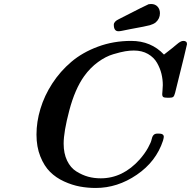

<svg xmlns="http://www.w3.org/2000/svg" viewBox="-20 -911 948 953"><path d="M161.1 -243.2Q161.1 -306.2 180.7 -371.1Q200.2 -436 239.5 -496.6Q278.8 -557.1 334 -604Q389.2 -650.9 466.1 -679.4Q543 -708 630.9 -708Q730 -708 793.9 -640.1Q814 -655.3 833 -670.7Q852.1 -686 859.6 -692.6Q867.2 -699.2 875 -703.6Q882.8 -708 890.1 -708Q908.2 -708 908.2 -691.9Q908.2 -687 849.1 -450.2Q845.2 -435.1 840.1 -430.4Q835 -425.8 819.8 -425.8H813Q795.9 -425.8 790.5 -429.4Q785.2 -433.1 785.2 -443.8Q785.2 -447.8 786.6 -462.4Q788.1 -477.1 788.1 -488.8Q788.1 -516.6 781.5 -544.2Q774.9 -571.8 759.5 -598.9Q744.1 -626 714.6 -643.1Q685.1 -660.2 644 -660.2Q624 -660.2 601.6 -656.5Q579.1 -652.8 542 -641.8Q504.9 -630.9 466.6 -603Q428.2 -575.2 397.9 -533.2Q352.1 -469.2 324 -363Q295.9 -256.8 295.9 -198.2Q295.9 -149.4 313 -113.8Q330.1 -78.1 359.1 -60.1Q388.2 -42 417.5 -33.9Q446.8 -25.9 480 -25.9Q589.8 -25.9 673.8 -120.1Q699.7 -149.9 714.8 -177.5Q730 -205.1 732.4 -218.5Q734.9 -231.9 741.5 -240Q748 -248 762.2 -248H768.1Q793 -248 793 -231.9Q793 -227.1 789.1 -212.9Q754.9 -108.9 658.9 -43.5Q563 22 455.1 22Q415 22 376.5 14.9Q337.9 7.8 297.9 -10.5Q257.8 -28.8 228.5 -57.9Q199.2 -86.9 180.2 -134.5Q161.1 -182.1 161.1 -243.2ZM544.9 -788.1Q544.9 -804.2 569.8 -815.9Q710 -887.7 717.8 -890.1Q721.7 -891.1 730 -891.1Q750 -891.1 762 -878.2Q773.9 -865.2 773.9 -845.2Q773.9 -818.4 752.9 -799.8Q741.7 -791 723.9 -785.9Q706.1 -780.8 625 -766.1Q599.1 -761.2 584 -757.8Q574.2 -755.9 567.9 -755.9Q544.9 -755.9 544.9 -788.1Z"/></svg>

Font: CMU Serif
Style: BoldItalic
Weight: 700
Italic angle: -14.04°
Version: Version 0.7.0